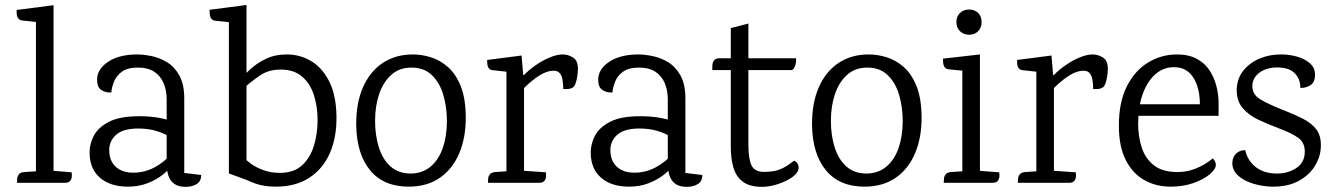

<svg xmlns="http://www.w3.org/2000/svg" viewBox="-20 -718 5231 754"><path d="M190.3 -697.6V0H121.2V-631.7L68.8 -637.3Q56.9 -638.5 51.7 -645.9Q46.4 -653.3 45.8 -663Q45.2 -672.8 45.2 -678.8ZM190.3 -47.3 261.3 -41.3Q262.3 -36.3 262.1 -26.2Q261.9 -16.2 255.9 -8.1Q250 0 233.7 0H46.2Q47.2 -5 47.3 -14.6Q47.4 -24.2 53.7 -32.8Q59.9 -41.5 77.6 -42.5L121.2 -45.3Z M518.9 -504.2Q543 -504.2 574.7 -497.8Q606.3 -491.5 635.7 -473.8Q665.1 -456.1 684.3 -421.7Q703.6 -387.2 703.6 -331.1V-38.8L770.1 -30.8Q770.1 -5.8 752.2 5Q734.2 15.8 709.3 15.8Q680.3 15.8 663.6 3.4Q647 -9.1 640.7 -30Q634.5 -50.9 634.5 -76.7V-327.2Q634.5 -363.4 622.4 -391.8Q610.3 -420.2 585.6 -436.4Q560.8 -452.6 522.2 -452.6Q481 -452.6 459 -436.6Q436.9 -420.6 427.8 -397.7Q418.7 -374.8 417.1 -354.9Q395.7 -353.3 378.4 -364.1Q361.2 -375 361.2 -404.5Q361.2 -446.7 404.8 -475.5Q448.4 -504.2 518.9 -504.2ZM526.4 -261.6Q571.1 -261.6 608.6 -254.5Q646.2 -247.4 670.3 -235.1L671.5 -158.3Q663.6 -170.1 643.4 -182.5Q623.2 -194.9 592.8 -204.1Q562.4 -213.3 522.7 -213.3Q464.2 -213.3 436.6 -189.2Q409 -165.1 409 -128.8Q409 -86.8 434.2 -63.4Q459.5 -39.9 503.2 -39.9Q548.4 -39.9 587.7 -61.2Q626.9 -82.6 654.6 -115.6L659.6 -74.5Q645.6 -53.1 620 -32.6Q594.3 -12 559.4 1.5Q524.5 15 482.3 15Q412.7 15 372.2 -20.4Q331.8 -55.8 331.8 -119.3Q331.8 -152.4 348.3 -184.8Q364.9 -217.2 407.4 -239.4Q450 -261.6 526.4 -261.6Z M1107 -504.2Q1157.4 -504.2 1200.6 -478.9Q1243.8 -453.7 1271.7 -400.6Q1299.5 -347.5 1301.3 -264.2Q1303.1 -180.6 1275.8 -117.7Q1248.5 -54.9 1194.6 -19.9Q1140.7 15 1063.6 15Q1016.1 15 982.3 2.6Q948.4 -9.8 913.2 -29L939.5 -98.2Q945.3 -90.1 964.2 -75.9Q983.1 -61.7 1012.8 -50.4Q1042.6 -39.1 1079.5 -39.1Q1133.6 -39.1 1166 -68.7Q1198.4 -98.3 1212.8 -145.6Q1227.2 -193 1227.2 -245.9Q1227.2 -299.5 1212.6 -344.8Q1198.1 -390 1166.2 -417.4Q1134.4 -444.8 1081.8 -444.8Q1034.9 -444.8 1001.1 -421.7Q967.4 -398.5 924 -361.6L916.1 -397.8Q935 -420.3 961.6 -445Q988.2 -469.7 1024.1 -486.9Q1060 -504.2 1107 -504.2ZM948 -698.4V-11.5L878.9 -36.8V-630.9L826.5 -636.5Q814.6 -637.7 809.4 -645.5Q804.2 -653.3 803.6 -663.4Q802.9 -673.6 802.9 -679.6Z M1601.5 -504.2Q1635.7 -504.2 1671.7 -493.2Q1707.7 -482.2 1738.6 -455.2Q1769.6 -428.2 1788.9 -380.8Q1808.3 -333.4 1809.1 -259.7Q1809.9 -178.7 1783.7 -116.6Q1757.6 -54.5 1707.4 -19.8Q1657.1 15 1584.8 15Q1486.6 15 1433.6 -49.1Q1380.5 -113.3 1378.9 -227.7Q1378.2 -312.8 1405.4 -375Q1432.6 -437.2 1482.9 -470.7Q1533.3 -504.2 1601.5 -504.2ZM1594.4 -452.5Q1548.4 -452.5 1516.7 -424.1Q1485.1 -395.8 1469.1 -348.8Q1453 -301.9 1453 -243.1Q1453 -186.3 1467.9 -139Q1482.8 -91.8 1514 -64.1Q1545.2 -36.5 1593.6 -36.5Q1639.7 -37.3 1671.3 -64Q1702.9 -90.8 1719 -137.3Q1735 -183.8 1735 -243Q1735 -297.1 1720.9 -345.3Q1706.8 -393.4 1675.6 -423.3Q1644.4 -453.3 1594.4 -452.5Z M2189.8 -504.2Q2211.2 -504.2 2230.4 -492.2Q2249.6 -480.2 2249.6 -447.8Q2249.6 -428.7 2245 -407.3Q2240.4 -385.9 2233.1 -377.3Q2225.5 -370.9 2215.4 -369.1Q2205.2 -367.3 2191.9 -368.5Q2191.9 -390.3 2188.8 -406.2Q2185.7 -422.1 2177.6 -431.2Q2169.5 -440.3 2153.9 -440.3Q2128.2 -440.3 2098.6 -421.8Q2069.1 -403.3 2037.9 -372.2V-47.3L2123.6 -41.3Q2124.6 -36.3 2124.4 -26.2Q2124.2 -16.2 2118.2 -8.1Q2112.3 0 2096 0H1895.8Q1896.8 -5 1896.9 -14.6Q1897 -24.2 1903.2 -32.8Q1909.5 -41.5 1927.2 -42.5L1968.8 -45.3V-436.5L1915.3 -442.3Q1904.1 -443.5 1899.1 -450.7Q1894.2 -458 1893.6 -467.3Q1893 -476.5 1893 -482.5L2028.2 -500L2034.8 -423.3H2037.8Q2056.8 -443.3 2083.5 -461.8Q2110.1 -480.4 2138.6 -492.3Q2167.1 -504.2 2189.8 -504.2Z M2486.9 -504.2Q2511 -504.2 2542.7 -497.8Q2574.3 -491.5 2603.7 -473.8Q2633.1 -456.1 2652.3 -421.7Q2671.6 -387.2 2671.6 -331.1V-38.8L2738.1 -30.8Q2738.1 -5.8 2720.2 5Q2702.2 15.8 2677.3 15.8Q2648.3 15.8 2631.6 3.4Q2615 -9.1 2608.7 -30Q2602.5 -50.9 2602.5 -76.7V-327.2Q2602.5 -363.4 2590.4 -391.8Q2578.3 -420.2 2553.6 -436.4Q2528.8 -452.6 2490.2 -452.6Q2449 -452.6 2427 -436.6Q2404.9 -420.6 2395.8 -397.7Q2386.7 -374.8 2385.1 -354.9Q2363.7 -353.3 2346.4 -364.1Q2329.2 -375 2329.2 -404.5Q2329.2 -446.7 2372.8 -475.5Q2416.4 -504.2 2486.9 -504.2ZM2494.4 -261.6Q2539.1 -261.6 2576.6 -254.5Q2614.2 -247.4 2638.3 -235.1L2639.5 -158.3Q2631.6 -170.1 2611.4 -182.5Q2591.2 -194.9 2560.8 -204.1Q2530.4 -213.3 2490.7 -213.3Q2432.2 -213.3 2404.6 -189.2Q2377 -165.1 2377 -128.8Q2377 -86.8 2402.2 -63.4Q2427.5 -39.9 2471.2 -39.9Q2516.4 -39.9 2555.7 -61.2Q2594.9 -82.6 2622.6 -115.6L2627.6 -74.5Q2613.6 -53.1 2588 -32.6Q2562.3 -12 2527.4 1.5Q2492.5 15 2450.3 15Q2380.7 15 2340.2 -20.4Q2299.8 -55.8 2299.8 -119.3Q2299.8 -152.4 2316.3 -184.8Q2332.9 -217.2 2375.4 -239.4Q2418 -261.6 2494.4 -261.6Z M2849.9 -607.7 2919 -625.5V-148.5Q2919 -96.3 2930.8 -69.6Q2942.7 -43 2980.5 -43Q3001.7 -43 3018.8 -46Q3036 -48.9 3054.7 -58.1Q3073.3 -67.3 3098.5 -87Q3105.6 -84.7 3111 -77Q3116.3 -69.4 3116.3 -60.3Q3116.3 -40.4 3092.5 -23.2Q3068.6 -6.1 3035.1 4.9Q3001.7 15.8 2973.6 15.8Q2924 15.8 2897.3 -4.3Q2870.7 -24.4 2860.3 -59.4Q2849.9 -94.5 2849.9 -140.3ZM2805.6 -489.2H3106.1Q3107.1 -483.2 3105.9 -474.1Q3104.7 -465 3101.4 -456.7Q3098.1 -448.4 3091.1 -442.9H2777.2Q2777.2 -450.2 2777.5 -461.1Q2777.8 -471.9 2784 -480.6Q2790.2 -489.2 2805.6 -489.2Z M3391.5 -504.2Q3425.7 -504.2 3461.7 -493.2Q3497.7 -482.2 3528.6 -455.2Q3559.6 -428.2 3578.9 -380.8Q3598.3 -333.4 3599.1 -259.7Q3599.9 -178.7 3573.7 -116.6Q3547.6 -54.5 3497.4 -19.8Q3447.1 15 3374.8 15Q3276.6 15 3223.6 -49.1Q3170.5 -113.3 3168.9 -227.7Q3168.2 -312.8 3195.4 -375Q3222.6 -437.2 3272.9 -470.7Q3323.3 -504.2 3391.5 -504.2ZM3384.4 -452.5Q3338.4 -452.5 3306.7 -424.1Q3275.1 -395.8 3259.1 -348.8Q3243 -301.9 3243 -243.1Q3243 -186.3 3257.9 -139Q3272.8 -91.8 3304 -64.1Q3335.2 -36.5 3383.6 -36.5Q3429.7 -37.3 3461.3 -64Q3492.9 -90.8 3509 -137.3Q3525 -183.8 3525 -243Q3525 -297.1 3510.9 -345.3Q3496.8 -393.4 3465.6 -423.3Q3434.4 -453.3 3384.4 -452.5Z M3785.4 -581.6Q3763.8 -581.6 3749.8 -595.6Q3735.8 -609.6 3735.8 -631.1Q3735.8 -653.4 3749.8 -667Q3763.8 -680.6 3785.4 -680.6Q3807.9 -680.6 3821.4 -667Q3834.9 -653.4 3834.9 -631.1Q3834.9 -609.6 3821.4 -595.6Q3807.9 -581.6 3785.4 -581.6ZM3828.3 -504.2V0H3759.2V-440.7L3706.8 -445.5Q3694.9 -446.7 3689.7 -454.4Q3684.4 -462.2 3683.8 -472Q3683.2 -481.7 3683.2 -487.7ZM3825.1 -47.3 3904 -41.3Q3905 -36.3 3904.8 -26.2Q3904.6 -16.2 3898.7 -8.1Q3892.7 0 3876.4 0H3685.8Q3686.8 -5 3686.9 -14.6Q3687 -24.2 3693.2 -32.8Q3699.5 -41.5 3717.2 -42.5L3759.2 -45.3Z M4270.8 -504.2Q4292.2 -504.2 4311.4 -492.2Q4330.6 -480.2 4330.6 -447.8Q4330.6 -428.7 4326 -407.3Q4321.4 -385.9 4314.1 -377.3Q4306.5 -370.9 4296.4 -369.1Q4286.2 -367.3 4272.9 -368.5Q4272.9 -390.3 4269.8 -406.2Q4266.7 -422.1 4258.6 -431.2Q4250.5 -440.3 4234.9 -440.3Q4209.2 -440.3 4179.6 -421.8Q4150.1 -403.3 4118.9 -372.2V-47.3L4204.6 -41.3Q4205.6 -36.3 4205.4 -26.2Q4205.2 -16.2 4199.2 -8.1Q4193.3 0 4177 0H3976.8Q3977.8 -5 3977.9 -14.6Q3978 -24.2 3984.2 -32.8Q3990.5 -41.5 4008.2 -42.5L4049.8 -45.3V-436.5L3996.3 -442.3Q3985.1 -443.5 3980.1 -450.7Q3975.2 -458 3974.6 -467.3Q3974 -476.5 3974 -482.5L4109.2 -500L4115.8 -423.3H4118.8Q4137.8 -443.3 4164.5 -461.8Q4191.1 -480.4 4219.6 -492.3Q4248.1 -504.2 4270.8 -504.2Z M4601.7 -504.2Q4647.8 -504.2 4679.4 -487.3Q4711.1 -470.4 4729.7 -442Q4748.4 -413.6 4757 -379.6Q4765.7 -345.6 4765.5 -311.5V-263.2H4416.4L4415.3 -308.5H4723.8L4690.9 -280.1Q4695.1 -330.3 4684.9 -369.6Q4674.7 -408.9 4651.3 -431.6Q4627.8 -454.2 4589.9 -454.2Q4548.8 -454.2 4517.1 -426.4Q4485.5 -398.6 4467.5 -348.7Q4449.6 -298.9 4449.6 -232.4Q4449.6 -181.4 4463.9 -138Q4478.1 -94.6 4511.9 -68.5Q4545.6 -42.4 4603.1 -42.4Q4631.5 -42.4 4655.3 -49.2Q4679.1 -56.1 4701 -67.9Q4722.9 -79.7 4742.6 -95.8Q4748.2 -91.4 4751.4 -84.2Q4754.7 -77 4754.7 -70.8Q4754.7 -53.9 4730.8 -33.6Q4706.9 -13.3 4666.5 0.9Q4626.2 15 4578 15Q4518.7 15 4472.5 -11.5Q4426.4 -38.1 4400.2 -91Q4373.9 -143.9 4373.9 -224.5Q4373.9 -317.3 4405.5 -379.4Q4437.1 -441.6 4489.2 -472.9Q4541.4 -504.2 4601.7 -504.2Z M5013 -504.2Q5042.7 -504.2 5073.1 -495.8Q5103.6 -487.4 5124.3 -469.4Q5145 -451.4 5144.2 -422.3Q5143.5 -392.6 5123.7 -381.9Q5104 -371.2 5086.4 -373Q5087.2 -406.1 5065.7 -429.2Q5044.2 -452.3 4998.4 -453.1Q4955.8 -453.9 4927.3 -433.7Q4898.8 -413.5 4898 -380.8Q4897.2 -346.1 4932.2 -326.1Q4967.2 -306 5025.5 -283.4Q5066.5 -267.4 5098.7 -250.7Q5131 -233.9 5149.4 -209.7Q5167.9 -185.4 5167.1 -145.5Q5167.1 -105.4 5144.8 -68.1Q5122.6 -30.8 5080 -7.5Q5037.3 15.8 4975.5 15Q4937.6 14.2 4901.5 3.3Q4865.3 -7.6 4842.4 -28.2Q4819.4 -48.8 4819.4 -78.7Q4820.2 -102.5 4835.3 -115.8Q4850.3 -129 4870.2 -128.2Q4878.6 -88.6 4910.2 -62.9Q4941.7 -37.3 4991.8 -36.5Q5035.6 -35.7 5069.4 -57.2Q5103.2 -78.7 5104 -120.7Q5104.8 -157.9 5078.1 -176.9Q5051.5 -195.8 5000.7 -214.6Q4960.9 -229.8 4923.2 -247.2Q4885.4 -264.5 4861 -292.4Q4836.6 -320.2 4836.6 -364.1Q4837.4 -409.5 4863.1 -441.2Q4888.8 -472.8 4928.7 -488.9Q4968.6 -505 5013 -504.2Z"/></svg>

Font: Karma Variable Light
Style: Regular
Weight: 300
Designer: Joana Correia
Foundry: Indian Type Foundry
Version: Version 3.000